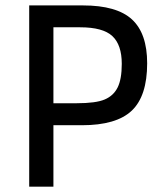

<svg xmlns="http://www.w3.org/2000/svg" viewBox="-20 -696 617 716"><path d="M528.8 -460Q528.8 -337.9 471.4 -283.4Q414.1 -229 285.2 -229H179.2V0H88.9V-675.8H289.1Q415.5 -675.8 472.2 -623.5Q528.8 -571.3 528.8 -460ZM434.1 -458Q434.1 -528.8 398.9 -561.5Q363.8 -594.2 278.8 -594.2H179.2V-311H266.1Q337.4 -311 370.4 -325Q403.3 -338.9 418.7 -369.9Q434.1 -400.9 434.1 -458Z"/></svg>

Font: Lorenzo Sans
Style: Regular
Weight: 400
Foundry: Intel Corporation
Version: Version 1.00; ttfautohint (v1.5)